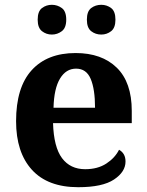

<svg xmlns="http://www.w3.org/2000/svg" viewBox="-20 -770 611 800"><path d="M306 10Q179 10 113 -62.5Q47 -135 47 -265Q47 -406 112 -477.5Q177 -549 295 -549Q404 -549 466.5 -488Q529 -427 529 -308V-257H201Q204 -157 238.5 -111Q273 -65 335 -65Q387 -65 423 -88.5Q459 -112 476 -146Q503 -131 503 -97Q503 -54 455 -22Q407 10 306 10ZM376 -321Q376 -398 358 -441Q340 -484 297 -484Q255 -484 230 -442.5Q205 -401 203 -321ZM402 -626Q378 -626 360 -640Q342 -654 342 -688Q342 -723 360 -736.5Q378 -750 402 -750Q425 -750 443 -736.5Q461 -723 461 -688Q461 -654 443 -640Q425 -626 402 -626ZM196 -626Q173 -626 155 -640Q137 -654 137 -688Q137 -723 155 -736.5Q173 -750 196 -750Q219 -750 237.5 -736.5Q256 -723 256 -688Q256 -654 237.5 -640Q219 -626 196 -626Z"/></svg>

Font: Noto Serif Yezidi
Style: Bold
Weight: 700
Designer: Dalton Maag Ltd
Foundry: Dalton Maag Ltd
Version: Version 1.001; ttfautohint (v1.8.4.7-5d5b)